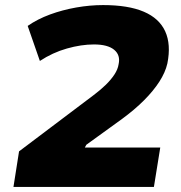

<svg xmlns="http://www.w3.org/2000/svg" viewBox="-20 -736 711 756"><path d="M33 0 55 -140 348 -361Q376 -382 396.5 -402Q417 -422 430.5 -442.5Q444 -463 447 -483Q455 -519 429.5 -540Q404 -561 350 -561Q300 -561 243.5 -545Q187 -529 137 -496L89 -634Q128 -661 177 -679Q226 -697 280 -706.5Q334 -716 386 -716Q485 -716 546 -690Q607 -664 630.5 -612.5Q654 -561 639 -486Q631 -451 607.5 -414.5Q584 -378 547 -341Q510 -304 461 -268L320 -166L314 -155H611L586 0Z"/></svg>

Font: Nunito Sans 7pt SemiExpanded Black
Style: Italic
Weight: 900
Width: 6
Italic angle: -9°
Designer: Vernon Adams
Foundry: Vernon Adams
Version: Version 3.101;gftools[0.9.27]